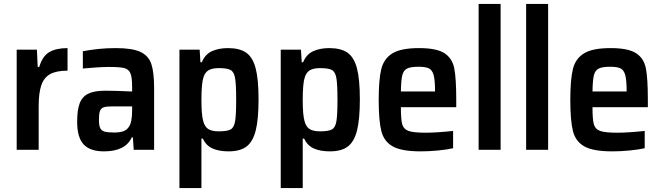

<svg xmlns="http://www.w3.org/2000/svg" viewBox="-20 -763 3369 978"><path d="M65 -510H168L172 -422H180Q196 -477 231 -497.5Q266 -518 324 -518V-403Q267 -403 235.5 -385.5Q204 -368 190.5 -329Q177 -290 177 -222V0H65Z M373 -143Q373 -203 386 -237Q399 -271 430 -286Q461 -301 517 -301Q563 -301 653 -297V-320Q653 -370 644 -390.5Q635 -411 612 -416.5Q589 -422 534 -422Q510 -422 471 -419.5Q432 -417 402 -414V-502Q485 -518 570 -518Q654 -518 695.5 -498.5Q737 -479 751 -436.5Q765 -394 765 -315V0H661L657 -63H651Q619 8 509 8Q439 8 406 -27.5Q373 -63 373 -143ZM636 -116Q653 -139 653 -201V-221H547Q520 -221 507 -216Q494 -211 489 -197Q484 -183 484 -153Q484 -125 490 -111.5Q496 -98 511.5 -93Q527 -88 561 -88Q589 -88 607 -94Q625 -100 636 -116Z M894 -510H997L1001 -446H1008Q1025 -487 1060 -502.5Q1095 -518 1141 -518Q1200 -518 1233.5 -495Q1267 -472 1282 -416Q1297 -360 1297 -257Q1297 -155 1282.5 -98Q1268 -41 1235.5 -16.5Q1203 8 1144 8Q1096 8 1063 -6.5Q1030 -21 1013 -57H1006V195H894ZM1183 -255Q1183 -333 1177.5 -365Q1172 -397 1154.5 -406.5Q1137 -416 1094 -416Q1061 -416 1043 -405.5Q1025 -395 1017 -371Q1006 -340 1006 -255Q1006 -179 1015 -147Q1022 -118 1040.5 -106Q1059 -94 1094 -94Q1137 -94 1154.5 -103.5Q1172 -113 1177.5 -145Q1183 -177 1183 -255Z M1410 -510H1513L1517 -446H1524Q1541 -487 1576 -502.5Q1611 -518 1657 -518Q1716 -518 1749.5 -495Q1783 -472 1798 -416Q1813 -360 1813 -257Q1813 -155 1798.5 -98Q1784 -41 1751.5 -16.5Q1719 8 1660 8Q1612 8 1579 -6.5Q1546 -21 1529 -57H1522V195H1410ZM1699 -255Q1699 -333 1693.5 -365Q1688 -397 1670.5 -406.5Q1653 -416 1610 -416Q1577 -416 1559 -405.5Q1541 -395 1533 -371Q1522 -340 1522 -255Q1522 -179 1531 -147Q1538 -118 1556.5 -106Q1575 -94 1610 -94Q1653 -94 1670.5 -103.5Q1688 -113 1693.5 -145Q1699 -177 1699 -255Z M2304 -217H2022Q2022 -154 2029 -129.5Q2036 -105 2061 -96Q2086 -87 2148 -87Q2202 -87 2288 -96V-8Q2258 -1 2211.5 3.5Q2165 8 2123 8Q2026 8 1981 -17Q1936 -42 1922.5 -95Q1909 -148 1909 -254Q1909 -357 1922 -410.5Q1935 -464 1978.5 -491Q2022 -518 2114 -518Q2204 -518 2244 -492Q2284 -466 2294 -414.5Q2304 -363 2304 -255ZM2022 -297H2196Q2196 -354 2189 -380Q2182 -406 2165 -414.5Q2148 -423 2112 -423Q2071 -423 2053 -413.5Q2035 -404 2029 -379Q2023 -354 2022 -297Z M2418 0V-743H2530V0Z M2660 0V-743H2772V0Z M3280 -217H2998Q2998 -154 3005 -129.5Q3012 -105 3037 -96Q3062 -87 3124 -87Q3178 -87 3264 -96V-8Q3234 -1 3187.5 3.5Q3141 8 3099 8Q3002 8 2957 -17Q2912 -42 2898.5 -95Q2885 -148 2885 -254Q2885 -357 2898 -410.5Q2911 -464 2954.5 -491Q2998 -518 3090 -518Q3180 -518 3220 -492Q3260 -466 3270 -414.5Q3280 -363 3280 -255ZM2998 -297H3172Q3172 -354 3165 -380Q3158 -406 3141 -414.5Q3124 -423 3088 -423Q3047 -423 3029 -413.5Q3011 -404 3005 -379Q2999 -354 2998 -297Z"/></svg>

Font: Saira Semi Condensed Medium
Style: Regular
Weight: 500
Width: 4
Designer: Hector Gatti with collaboration of the Omnibus-Type team
Foundry: Omnibus-Type
Version: Version 1.001; ttfautohint (v1.8)